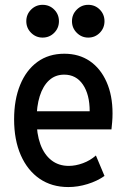

<svg xmlns="http://www.w3.org/2000/svg" viewBox="-20 -756 517 784"><path d="M258.8 7.8Q191.4 7.8 141.8 -26.1Q92.3 -60.1 64.9 -122.3Q37.6 -184.6 37.6 -269Q37.6 -349.1 62.3 -409.4Q86.9 -469.7 132.8 -503.2Q178.7 -536.6 242.7 -536.6Q302.7 -536.6 346.7 -506.6Q390.6 -476.6 415 -421.6Q439.5 -366.7 439.5 -293Q439.5 -273.9 438 -257.3Q436.5 -240.7 435.1 -227.5H112.8V-301.8H346.2Q346.2 -370.1 318.6 -410.6Q291 -451.2 242.2 -451.2Q205.6 -451.2 180.4 -428Q155.3 -404.8 142.3 -363.5Q129.4 -322.3 129.4 -267.6Q129.4 -209.5 144.8 -167.2Q160.2 -125 189.7 -101.8Q219.2 -78.6 260.7 -78.6Q288.6 -78.6 318.6 -89.6Q348.6 -100.6 371.6 -121.1L406.7 -37.6Q377 -16.6 337.4 -4.4Q297.9 7.8 258.8 7.8ZM340.3 -602.5Q313 -602.5 293.5 -622.1Q273.9 -641.6 273.9 -669.4Q273.9 -697.3 293.5 -716.8Q313 -736.3 340.3 -736.3Q368.2 -736.3 387.5 -716.8Q406.7 -697.3 406.7 -669.4Q406.7 -641.6 387.5 -622.1Q368.2 -602.5 340.3 -602.5ZM153.8 -602.5Q126.5 -602.5 106.9 -622.1Q87.4 -641.6 87.4 -669.4Q87.4 -697.3 106.9 -716.8Q126.5 -736.3 153.8 -736.3Q182.1 -736.3 201.4 -716.8Q220.7 -697.3 220.7 -669.4Q220.7 -641.6 201.4 -622.1Q182.1 -602.5 153.8 -602.5Z"/></svg>

Font: Reddit Sans Condensed Medium
Style: Regular
Weight: 500
Designer: Stephen Hutchings
Foundry: Reddit
Version: Version 1.014